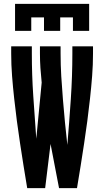

<svg xmlns="http://www.w3.org/2000/svg" viewBox="-20 -975 540 995"><path d="M58 -815V-955H442V-815H358V-885H292V-815H208V-885H142V-815ZM121 0Q111 -58 102 -116Q93 -174 84 -232Q75 -290 67.5 -348Q60 -406 53.5 -464.5Q47 -523 42.5 -581.5Q38 -640 38 -698V-735H145V-698Q145 -587 152.5 -476.5Q160 -366 168 -256L196 -547Q192 -585 189.5 -622.5Q187 -660 187 -698V-735H294V-698Q294 -639 297.5 -579.5Q301 -520 306 -461Q311 -402 316.5 -342.5Q322 -283 329 -224Q339 -343 347 -461.5Q355 -580 355 -698V-735H462V-698Q462 -640 457.5 -581.5Q453 -523 446.5 -464.5Q440 -406 432.5 -348Q425 -290 416 -232Q407 -174 398 -116Q389 -58 379 0H286Q275 -57 264 -114.5Q253 -172 242 -229L214 0Z"/></svg>

Font: Iosevka SS18 Extrabold
Style: Regular
Weight: 800
Monospace: yes
Designer: Belleve Invis
Foundry: Belleve Invis
Version: Version 25.1.1; ttfautohint (v1.8.4)